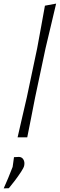

<svg xmlns="http://www.w3.org/2000/svg" viewBox="-56 -761 330 1064"><path d="M41.5 0Q54.5 -56 66.2 -107.5Q78 -159 92.5 -221L150 -493.5Q161.5 -557 172.5 -616.2Q183.5 -675.5 193 -729.5L255 -741Q240.5 -680 226.2 -619Q212 -558 196.5 -494L138.5 -220.5Q126.5 -159.5 116.5 -108Q106.5 -56.5 95 0ZM-35.5 283Q-22.5 254.5 -11 226.5Q0.5 198.5 14 164Q16 151 17.8 137.2Q19.5 123.5 21.5 110L49.5 108.5Q66.5 109.5 74.2 123.8Q82 138 78 157Q76 168 60.8 191.2Q45.5 214.5 26.5 239.8Q7.5 265 -7 282Z"/></svg>

Font: Commissioner Loud ExtraLight
Style: Italic
Weight: 200
Italic angle: -12°
Designer: Kostas Bartsokas
Foundry: Kostas Bartsokas
Version: Version 1.000; ttfautohint (v1.8.3)